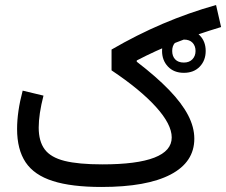

<svg xmlns="http://www.w3.org/2000/svg" viewBox="-20 -743 899 763"><path d="M710.7 -585.7Q733.4 -585.7 745.2 -573.1Q757.1 -560.5 757.1 -540.5Q757.1 -520.5 744.6 -507.4Q732.2 -494.4 710.6 -494.4Q688.2 -494.4 676.3 -507Q664.3 -519.5 664.3 -540.5Q664.3 -561.5 676.1 -573.6Q688 -585.7 710.7 -585.7ZM710.7 -626.5Q671 -626.5 647.5 -602.2Q624 -577.9 624 -540.5Q624 -503.2 647.5 -478.4Q671 -453.6 710.7 -453.6Q750.3 -453.6 773.9 -478.3Q797.4 -502.9 797.4 -540.5Q797.4 -578.4 773.7 -602.4Q750 -626.5 710.7 -626.5ZM70.1 -382.8Q47.9 -299.3 47.9 -230.5Q47.9 -148.7 81.9 -97.9Q116 -47.1 190.1 -23.6Q264.2 0 383.5 0Q563.2 0 657.7 -49.3Q752.2 -98.6 752.2 -191.9Q752.2 -237.8 727.4 -285.4Q702.6 -333 652 -385.5Q601.3 -438 523.4 -497.8V-502.7Q598.1 -541.7 679.4 -573.9Q760.7 -606 858.6 -635.5L838.6 -723.1Q730.2 -692.6 627 -648.6Q523.7 -604.5 423.3 -546.1V-463.4Q537.6 -387 600 -317.9Q662.4 -248.8 662.4 -196.8Q662.4 -143.3 593.4 -116.6Q524.4 -89.8 386.5 -89.8Q292 -89.8 236.7 -103.6Q181.4 -117.4 157.6 -149.5Q133.8 -181.6 133.8 -236.1Q133.8 -289.1 152.8 -363Z"/></svg>

Font: Estedad-FD-VF Thin
Style: Regular
Weight: 100
Designer: Amin Abedi
Version: Version 5.0